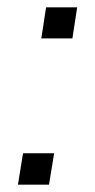

<svg xmlns="http://www.w3.org/2000/svg" viewBox="-20 -505 259 525"><path d="M93 -400 106 -485H191L178 -400ZM29 0 43 -86H128L114 0Z"/></svg>

Font: Nunito Sans 12pt ExtraLight 12pt Light
Style: Italic
Weight: 300
Italic angle: -9°
Version: Version 3.101;gftools[0.9.27]